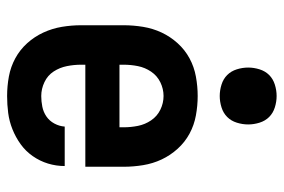

<svg xmlns="http://www.w3.org/2000/svg" viewBox="-149 -641 798 540"><g transform="rotate(90 250.0 -371.0)"><path d="M250 8Q222 8 195 3Q168 -2 144 -15Q120 -28 101.5 -48.5Q83 -69 71.5 -94Q60 -119 55.5 -146Q51 -173 51 -200V-320Q51 -347 55.5 -374.5Q60 -402 71.5 -426.5Q83 -451 101.5 -471.5Q120 -492 144 -505Q168 -518 195.5 -523Q223 -528 250 -528Q277 -528 304.5 -523Q332 -518 356 -505Q380 -492 398.5 -471.5Q417 -451 428.5 -426.5Q440 -402 444.5 -374.5Q449 -347 449 -320V-212H162V-200Q162 -180 166 -160Q170 -140 181 -123Q192 -106 211 -97Q230 -88 250 -88Q265 -88 280 -91Q295 -94 307.5 -102.5Q320 -111 327.5 -125Q335 -139 336 -154H447Q447 -130 440 -107Q433 -84 419 -64Q405 -44 385.5 -30Q366 -16 343.5 -7Q321 2 297.5 5Q274 8 250 8ZM162 -308H338V-320Q338 -340 334 -360Q330 -380 318.5 -397Q307 -414 288.5 -423Q270 -432 250 -432Q230 -432 211.5 -423Q193 -414 181.5 -397Q170 -380 166 -360Q162 -340 162 -320ZM250 -590Q234 -590 218 -595Q202 -600 191 -611Q180 -622 175 -638Q170 -654 170 -670Q170 -686 175 -702Q180 -718 191 -729Q202 -740 218 -745Q234 -750 250 -750Q266 -750 282 -745Q298 -740 309 -729Q320 -718 325 -702Q330 -686 330 -670Q330 -654 325 -638Q320 -622 309 -611Q298 -600 282 -595Q266 -590 250 -590Z"/></g></svg>

Font: Iosevka Term
Style: Bold
Weight: 700
Monospace: yes
Designer: Belleve Invis
Foundry: Belleve Invis
Version: Version 30.0.1